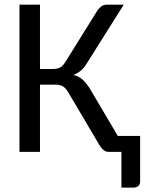

<svg xmlns="http://www.w3.org/2000/svg" viewBox="-20 -662 631 837"><path d="M154.3 -361.3H210.9Q228.5 -361.3 241.2 -367.4Q253.9 -373.5 265.1 -392.1L405.3 -617.2Q412.6 -627.4 422.1 -634.5Q431.6 -641.6 444.3 -641.6H519.5L353.5 -377.9Q342.8 -361.8 329.3 -351.6Q315.9 -341.3 300.3 -335.4Q323.2 -329.6 338.9 -315.9Q354.5 -302.2 370.1 -278.3L493.7 -69.3H590.8V129.9Q590.8 141.6 583 148.7Q575.2 155.8 562.5 155.8H509.3V0H454.1Q440.9 0 432.1 -7.1Q423.3 -14.2 415 -26.9L275.9 -262.2Q265.1 -279.3 253.4 -286.1Q241.7 -293 221.2 -293H154.3V0H64.9V-641.6H154.3Z"/></svg>

Font: Carlito
Style: Regular
Weight: 400
Designer: Lukasz Dziedzic
Foundry: tyPoland Lukasz Dziedzic
Version: Version 1.103; Beta1; all basic design good, some composites